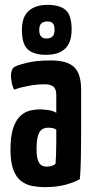

<svg xmlns="http://www.w3.org/2000/svg" viewBox="-20 -758 383 788"><path d="M165 10Q137 10 111.5 5Q86 0 66 -15.5Q46 -31 34.5 -62Q23 -93 23 -145Q23 -196 33 -228.5Q43 -261 60.5 -279Q78 -297 99.5 -303Q121 -309 144 -309Q156 -309 176.5 -306.5Q197 -304 211 -295Q211 -295 211 -307.5Q211 -320 211 -336.5Q211 -353 211 -367Q211 -384 206 -393.5Q201 -403 190.5 -407.5Q180 -412 162 -412Q131 -412 96.5 -405.5Q62 -399 38 -390Q30 -406 27.5 -422Q25 -438 25 -449Q25 -458 28 -467.5Q31 -477 37 -482Q49 -490 89 -500Q129 -510 188 -510Q255 -510 284 -483Q313 -456 313 -388V-339Q313 -282 313 -223Q313 -164 312 -112Q311 -60 308 -23Q284 -9 247.5 0.5Q211 10 165 10ZM173 -74Q183 -74 193.5 -77.5Q204 -81 208 -86Q209 -99 210 -123.5Q211 -148 211 -175.5Q211 -203 211 -226Q204 -231 194.5 -232.5Q185 -234 178 -234Q168 -234 159 -230.5Q150 -227 143.5 -217.5Q137 -208 133.5 -191Q130 -174 130 -148Q130 -126 132.5 -112.5Q135 -99 140.5 -90Q146 -81 154 -77.5Q162 -74 173 -74ZM169 -533Q120 -533 95 -554.5Q70 -576 70 -635Q70 -689 98 -713.5Q126 -738 175 -738Q226 -738 250 -716.5Q274 -695 274 -637Q274 -584 247.5 -558.5Q221 -533 169 -533ZM171 -600Q186 -600 195 -608Q204 -616 204 -636Q204 -654 197 -662Q190 -670 175 -670Q159 -670 150 -662Q141 -654 141 -635Q141 -617 148.5 -608.5Q156 -600 171 -600Z"/></svg>

Font: Yanone Kaffeesatz SemiBold
Style: Regular
Weight: 600
Designer: Yanone (Cyrillic: Daniel Pouzeot, Huerta Tipografica, and Cyreal)
Foundry: Yanone
Version: Version 2.003